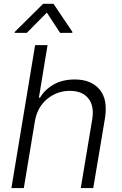

<svg xmlns="http://www.w3.org/2000/svg" viewBox="-20 -957 623 977"><path d="M157.7 -340.9 101.2 0H38L158.7 -727.3H221.9L177.9 -459.9H183.6Q209.2 -502.5 253.9 -527.5Q298.7 -552.6 360.8 -552.6Q443.5 -552.6 486.7 -501.8Q529.8 -451 513.8 -353.3L454.5 0H391L449.2 -349.4Q460.6 -416.9 429.9 -455.8Q399.1 -494.7 335.6 -494.7Q270.2 -494.7 220.2 -453.5Q170.1 -412.3 157.7 -340.9ZM116.4 -789.8 218.3 -892.8 285.8 -789.8H347.9L348.5 -794.7L252.3 -937.5H199.4L55.2 -794.7L54.2 -789.8Z"/></svg>

Font: Inter Light  BETA
Style: Italic
Weight: 300
Italic angle: 9.39999°
Designer: Rasmus Andersson
Foundry: rsms
Version: Version 3.011;git-f93a4a705